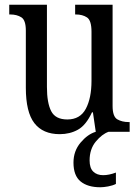

<svg xmlns="http://www.w3.org/2000/svg" viewBox="-20 -556 588 810"><path d="M232 10Q161 10 125 -36.5Q89 -83 89 -186V-427Q89 -471 70 -483Q51 -495 23 -495H19V-536H178V-189Q178 -122 196 -87Q214 -52 264 -52Q318 -52 342 -97Q366 -142 366 -215V-422Q366 -470 347 -482.5Q328 -495 300 -495H297V-536H455V-109Q455 -64 475 -52.5Q495 -41 523 -41H527V0H384L372 -82H368Q343 -28 309 -9Q275 10 232 10ZM403 234Q350 234 320 209.5Q290 185 290 130Q290 81 320 45.5Q350 10 384 0H438Q410 10 384 41.5Q358 73 358 121Q358 153 373.5 168Q389 183 415 183Q440 183 469 172V220Q455 227 436 230.5Q417 234 403 234Z"/></svg>

Font: Noto Serif Thai Condensed
Style: Regular
Weight: 400
Width: 3
Designer: Monotype Design Team
Foundry: Monotype Imaging Inc.
Version: Version 2.002; ttfautohint (v1.8.4.7-5d5b)